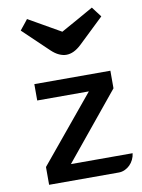

<svg xmlns="http://www.w3.org/2000/svg" viewBox="-92 -903 713 965"><g transform="rotate(-10 264.5 -420.0)"><path d="M79.1 -90.8 357.4 -427.7H93.8V-511.2H481.9V-421.4L205.1 -83.5H520Q518.1 -66.4 510.5 -51Q502.9 -35.6 491.5 -24.4Q480 -13.2 465.3 -6.6Q450.7 0 434.6 0H79.1ZM278.3 -628.4Q261.2 -628.4 241.9 -637Q222.7 -645.5 202.6 -664.6L73.2 -788.1Q79.1 -795.9 84.2 -802Q89.4 -808.1 94 -814Q98.6 -819.8 103.5 -825.9Q108.4 -832 114.3 -839.8L278.3 -746.1Q319.3 -768.6 361.6 -792.5Q403.8 -816.4 445.3 -839.8Q456.1 -824.7 465.1 -813.5Q474.1 -802.2 484.4 -788.1L355 -664.6Q335 -646 316.2 -637.2Q297.4 -628.4 278.3 -628.4Z"/></g></svg>

Font: Atomic Age
Style: Regular
Weight: 400
Designer: James Grieshaber
Foundry: James Grieshaber
Version: Version 1.008; ttfautohint (v1.4.1) -l 6 -r 46 -G 0 -x 0 -H 